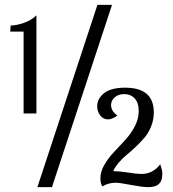

<svg xmlns="http://www.w3.org/2000/svg" viewBox="-20 -770 710 790"><path d="M440.9 -750 193.8 0H133.8L380.9 -750ZM445.8 -65.9Q467.8 -65.9 506.3 -60.1Q544.9 -54.2 561 -54.2Q609.4 -54.2 639.2 -94.2Q639.6 -91.8 642.1 -85.2Q644.5 -78.6 646.2 -70.8Q647.9 -63 647.9 -53.2Q647.9 -27.3 634.5 -13.7Q621.1 0 588.9 0Q566.9 0 519.5 -9Q472.2 -18.1 456.1 -18.1Q425.3 -18.1 400.9 -2.9Q393.1 -15.6 393.1 -36.1Q393.1 -64 409.4 -92Q425.8 -120.1 449 -144.5Q472.2 -168.9 495.1 -193.8Q518.1 -218.8 534.4 -249.8Q550.8 -280.8 550.8 -313Q550.8 -347.2 534.2 -365Q517.6 -382.8 491.2 -382.8Q467.3 -382.8 452.1 -369.6Q437 -356.4 437 -337.9Q437 -312.5 462.9 -294.9Q442.4 -278.8 423.8 -278.8Q405.3 -278.8 392.6 -294.9Q379.9 -311 379.9 -333Q379.9 -363.8 408 -386.5Q436 -409.2 495.1 -409.2Q612.8 -409.2 612.8 -308.1Q612.8 -278.3 602.5 -251.7Q592.3 -225.1 576.7 -206.3Q561 -187.5 541.3 -168.5Q521.5 -149.4 503.4 -134.8Q485.4 -120.1 469.2 -101.6Q453.1 -83 445.8 -65.9ZM129.9 -707V-303.2H77.1V-640.1H22L23.9 -665Q46.9 -665 78.1 -675.8Q109.4 -686.5 129.9 -707Z"/></svg>

Font: Lobster Two
Style: Regular
Weight: 400
Designer: Pablo Impallari
Foundry: Pablo Impallari. www.impallari.com
Version: Version 1.006